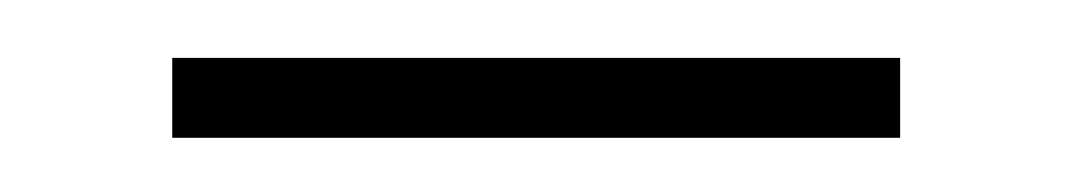

<svg xmlns="http://www.w3.org/2000/svg" viewBox="-20 -832 380 68"><path d="M41 -783.2V-811.5H298.8V-783.2Z"/></svg>

Font: Reddit Sans Condensed ExtraLight
Style: Regular
Weight: 250
Version: Version 1.014